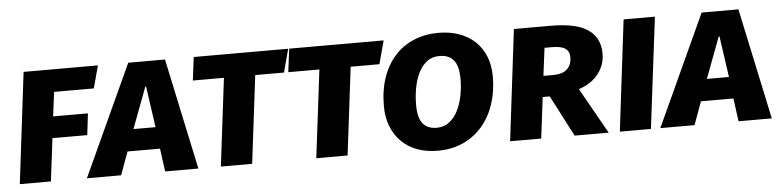

<svg xmlns="http://www.w3.org/2000/svg" viewBox="-40 -772 3974 978"><g transform="rotate(-5 1946.5 -283.0)"><path d="M244 -453 228 -329H406L393 -219H215L188 0H29L98 -568H478L447 -453Z M756 -118H590L547 0H372L633 -568H821L942 0H772ZM630 -229H743L713 -439H709Z M1272 -449 1217 0H1057L1112 -449H953L968 -568H1451L1419 -449Z M1760 -449 1705 0H1545L1600 -449H1441L1456 -568H1939L1907 -449Z M2477 -336Q2477 -260 2455.5 -195.5Q2434 -131 2393.5 -84Q2353 -37 2295.5 -10.5Q2238 16 2166 16Q2107 16 2060 -1.5Q2013 -19 1980 -52Q1947 -85 1929 -131Q1911 -177 1911 -234Q1911 -316 1933.5 -380.5Q1956 -445 1997 -490Q2038 -535 2095 -558.5Q2152 -582 2220 -582Q2278 -582 2325.5 -565Q2373 -548 2406.5 -516.5Q2440 -485 2458.5 -439.5Q2477 -394 2477 -336ZM2170 -101Q2208 -101 2235 -122.5Q2262 -144 2279 -178Q2296 -212 2304 -254.5Q2312 -297 2312 -338Q2312 -405 2287.5 -434.5Q2263 -464 2215 -464Q2177 -464 2150.5 -443.5Q2124 -423 2107.5 -389.5Q2091 -356 2083 -313.5Q2075 -271 2075 -226Q2075 -160 2099 -130.5Q2123 -101 2170 -101Z M3044 -405Q3044 -346 3008.5 -300.5Q2973 -255 2908 -234L3040 0H2866L2757 -210H2721L2695 0H2536L2605 -568H2793Q2926 -568 2985 -525.5Q3044 -483 3044 -405ZM2782 -317Q2833 -317 2856 -339.5Q2879 -362 2879 -400Q2879 -430 2858 -444.5Q2837 -459 2790 -459H2752L2734 -317Z M3097 0 3166 -568H3326L3256 0Z M3688 -118H3522L3479 0H3304L3565 -568H3753L3874 0H3704ZM3562 -229H3675L3645 -439H3641Z"/></g></svg>

Font: Qjlgwqiwhsfqbnnlvksmvfsycuq
Style: Regular
Weight: 700
Italic angle: -8°
Designer: Carrois Corporate & Edenspiekermann
Foundry: Carrois Corporate GbR & Edenspiekermann AG
Version: Version 2.001